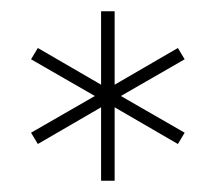

<svg xmlns="http://www.w3.org/2000/svg" viewBox="-20 -720 382 340"><path d="M159 -700H183V-570L295 -635L307 -615L194 -550L307 -485L295 -465L183 -530V-400H159V-530L47 -465L35 -485L148 -550L35 -615L47 -635L159 -570Z"/></svg>

Font: Phudu Light Light
Style: Regular
Weight: 300
Version: Version 1.005;gftools[0.9.23]